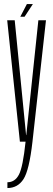

<svg xmlns="http://www.w3.org/2000/svg" viewBox="-20 -698 259 946"><path d="M78 0H140L206.5 -598H169L109.5 -32.5H108.5L52.5 -598H15.5ZM16.5 228.5Q67 228.5 95.5 185Q124 141.5 140 0H106Q93 125 73.2 162.5Q53.5 200 16.5 200ZM80 -615.5H101L142 -678H112.5Z"/></svg>

Font: Anybody ExtraCondensed ExtraLight
Style: Regular
Weight: 250
Width: 2
Version: Version 1.113;gftools[0.9.25]